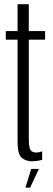

<svg xmlns="http://www.w3.org/2000/svg" viewBox="-20 -742 244 890"><path d="M129 5.5Q153 5.5 175.5 -1.5V-41Q162 -35 147 -35Q130 -35 121.8 -46.2Q113.5 -57.5 113.5 -98.5V-558H189V-598H113.5V-722.5H61.5V-598H7V-558H61.5V-84.5Q61.5 -29.5 79.5 -12Q97.5 5.5 129 5.5ZM98 128H119.5L160.5 41H124.5Z"/></svg>

Font: Anybody ExtraCondensed Light
Style: Regular
Weight: 300
Width: 2
Version: Version 1.113;gftools[0.9.25]